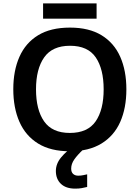

<svg xmlns="http://www.w3.org/2000/svg" viewBox="-20 -889 830 1141"><path d="M731 -358Q731 -247 694.5 -164.5Q658 -82 583 -36Q508 10 395 10Q281 10 206.5 -36Q132 -82 95.5 -165Q59 -248 59 -359Q59 -469 95.5 -551.5Q132 -634 206.5 -679.5Q281 -725 396 -725Q509 -725 583.5 -679.5Q658 -634 694.5 -551.5Q731 -469 731 -358ZM194 -358Q194 -237 242 -168Q290 -99 395 -99Q501 -99 548.5 -168Q596 -237 596 -358Q596 -479 549 -548Q502 -617 396 -617Q291 -617 242.5 -548Q194 -479 194 -358ZM554 -869V-778H236V-869ZM403 113Q403 134 414.5 144.5Q426 155 445 155Q461 155 474.5 152Q488 149 498 147V222Q482 226 465.5 229Q449 232 427 232Q372 232 342 203.5Q312 175 312 127Q312 84 343.5 46Q375 8 415 -16L474 0Q440 32 421.5 58.5Q403 85 403 113Z"/></svg>

Font: Noto Sans SemiBold
Style: Regular
Weight: 600
Designer: Monotype Design Team
Foundry: Monotype Imaging Inc.
Version: Version 2.007